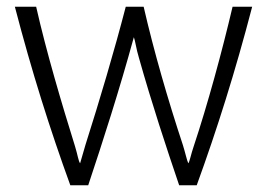

<svg xmlns="http://www.w3.org/2000/svg" viewBox="-20 -548 790 568"><path d="M188 0H241C284 -129 333 -281 376 -438C380 -428 383 -403 391 -377C429 -242 472 -112 510 0H562C622 -165 676 -336 726 -528H668C637 -396 594 -238 553 -115C545 -92 541 -69 537 -65C533 -73 528 -97 521 -119C477 -252 435 -397 405 -528H352C318 -397 275 -252 233 -120L217 -65C212 -71 210 -89 202 -115C163 -240 117 -395 87 -528H24C74 -336 128 -165 188 0Z"/></svg>

Font: Repo Light
Style: Regular
Weight: 300
Designer: Stefan Peev
Foundry: Context Ltd
Version: Version 001.502